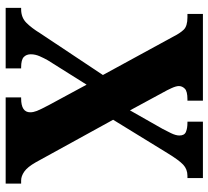

<svg xmlns="http://www.w3.org/2000/svg" viewBox="-50 -704 754 695"><g transform="rotate(90 327.5 -357.0)"><path d="M9 0V-56H14Q44 -56 63 -75Q82 -94 101 -125L252 -352L114 -605Q101 -631 88 -644.5Q75 -658 43 -658H31V-714H345V-658H340Q311 -658 301.5 -648.5Q292 -639 292 -627Q292 -617 299.5 -600.5Q307 -584 315 -570L380 -450L447 -568Q454 -581 462.5 -598.5Q471 -616 471 -629Q471 -647 458 -652.5Q445 -658 425 -658H421V-714H625V-658H617Q593 -658 576.5 -642.5Q560 -627 535 -586L414 -389L568 -109Q585 -79 601.5 -67.5Q618 -56 634 -56H645V0H333V-56H337Q387 -56 387 -89Q387 -100 382 -113Q377 -126 360 -158L287 -293L199 -153Q191 -139 184 -123Q177 -107 177 -91Q177 -75 187 -65.5Q197 -56 224 -56H228V0Z"/></g></svg>

Font: Noto Serif Armenian ExtraCondensed Black
Style: Regular
Weight: 900
Width: 2
Designer: Monotype Design Team
Foundry: Monotype Imaging Inc.
Version: Version 2.008; ttfautohint (v1.8.4.7-5d5b)